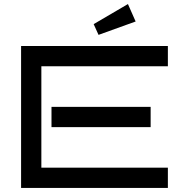

<svg xmlns="http://www.w3.org/2000/svg" viewBox="-20 -927 888 947"><path d="M808 0H84V-700H808V-600H184V-100H808ZM723 -300H234V-400H723ZM649 -821 466 -755 442 -808 611 -907Z"/></svg>

Font: Bruno Ace
Style: Regular
Weight: 400
Version: Version 1.100; ttfautohint (v1.8.4.7-5d5b);gftools[0.9.27]